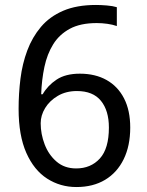

<svg xmlns="http://www.w3.org/2000/svg" viewBox="-20 -744 591 774"><path d="M288 10Q223 10 170 -24Q117 -58 86 -128Q55 -198 55 -305Q55 -367 62.5 -427Q70 -487 90 -540.5Q110 -594 145 -635.5Q180 -677 234.5 -700.5Q289 -724 367 -724Q386 -724 410.5 -722Q435 -720 451 -715V-639Q434 -645 412.5 -648Q391 -651 370 -651Q304 -651 261.5 -628Q219 -605 194.5 -565.5Q170 -526 159 -474Q148 -422 146 -364H152Q172 -399 208 -423Q244 -447 302 -447Q364 -447 409.5 -421.5Q455 -396 480 -347.5Q505 -299 505 -230Q505 -156 478.5 -102Q452 -48 403.5 -19Q355 10 288 10ZM287 -65Q346 -65 382.5 -105Q419 -145 419 -230Q419 -298 387 -337.5Q355 -377 290 -377Q246 -377 213 -357.5Q180 -338 162 -308.5Q144 -279 144 -247Q144 -204 160 -162Q176 -120 208 -92.5Q240 -65 287 -65Z"/></svg>

Font: lkannada05
Style: Book
Weight: 400
Designer: Jelle Bosma - Monotype Design Team
Foundry: Monotype Imaging Inc.
Version: Version 2.003